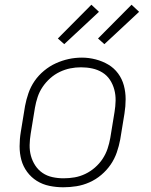

<svg xmlns="http://www.w3.org/2000/svg" viewBox="-20 -785 640 813"><path d="M248 8Q218 8 189 2Q160 -4 136 -19Q112 -34 95 -57Q78 -80 70.5 -107.5Q63 -135 63 -165.5Q63 -196 68 -226L86 -336Q91 -363 100.5 -390.5Q110 -418 126.5 -442Q143 -466 166.5 -485.5Q190 -505 216.5 -517Q243 -529 270.5 -535Q298 -541 327 -541Q356 -541 385 -533.5Q414 -526 438.5 -511.5Q463 -497 480 -474Q497 -451 504.5 -423Q512 -395 512 -365Q512 -335 507 -304L489 -194Q484 -167 474.5 -139.5Q465 -112 448.5 -88Q432 -64 409 -44.5Q386 -25 359 -13Q332 -1 304 3.5Q276 8 248 8ZM249 -30Q249 -30 249 -30Q249 -30 249 -30Q273 -30 296 -34Q319 -38 341 -48.5Q363 -59 382 -75.5Q401 -92 414.5 -112.5Q428 -133 435.5 -155.5Q443 -178 447 -201L465 -311Q469 -335 469.5 -359Q470 -383 464 -405.5Q458 -428 445.5 -447Q433 -466 413.5 -478Q394 -490 371 -495Q348 -500 323 -500Q300 -500 277.5 -495.5Q255 -491 233 -480.5Q211 -470 192.5 -453.5Q174 -437 160.5 -417Q147 -397 139.5 -374.5Q132 -352 128 -329L110 -219Q106 -195 105.5 -171Q105 -147 111 -125Q117 -103 129.5 -84Q142 -65 160.5 -52.5Q179 -40 202 -35Q225 -30 249 -30ZM422 -598 395 -622 537 -765 569 -735ZM252 -598 225 -622 367 -765 399 -735Z"/></svg>

Font: Iosevka Curly XLtExObl
Style: Regular
Weight: 200
Width: 7
Italic angle: -9°
Monospace: yes
Designer: Belleve Invis
Foundry: Belleve Invis
Version: Version 11.0.1; ttfautohint (v1.8.3)